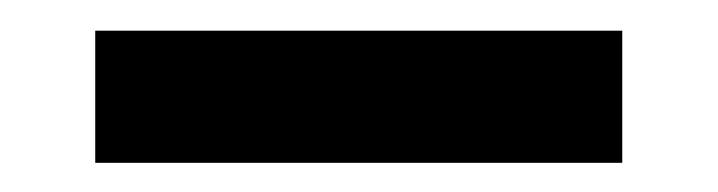

<svg xmlns="http://www.w3.org/2000/svg" viewBox="-20 -326 475 127"><path d="M43 -305.7H391.6V-218.3H43Z"/></svg>

Font: Qaz
Style: Regular
Weight: 400
Designer: GGBotNet
Foundry: f0n7
Version: 0.70